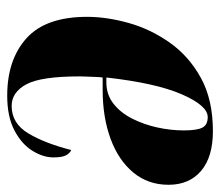

<svg xmlns="http://www.w3.org/2000/svg" viewBox="-58 -528 596 519"><g transform="rotate(90 239.5 -268.0)"><path d="M238 10Q141 10 83 -42Q25 -94 25 -206Q25 -259 41.5 -318Q58 -377 94.5 -429Q131 -481 190 -513.5Q249 -546 334 -546Q404 -546 441.5 -514Q479 -482 479 -426Q479 -371 446 -331Q413 -291 355 -269.5Q297 -248 222 -248H189Q188 -242 187.5 -229Q187 -216 186.5 -203.5Q186 -191 186 -186Q186 -81 207.5 -41.5Q229 -2 266 -2Q313 -2 340 -47Q367 -92 385 -163Q393 -160 399 -149.5Q405 -139 405 -115Q405 -87 387 -58Q369 -29 332 -9.5Q295 10 238 10ZM202 -258Q235 -258 259.5 -277Q284 -296 300 -327.5Q316 -359 324 -395.5Q332 -432 332 -467Q332 -503 324.5 -517.5Q317 -532 296 -532Q265 -532 234.5 -462Q204 -392 189 -258Z"/></g></svg>

Font: Noto Serif Display ExtraCondensed Black
Style: Italic
Weight: 900
Width: 2
Italic angle: -12°
Designer: Monotype Design Team
Foundry: Monotype Imaging Inc.
Version: Version 2.009